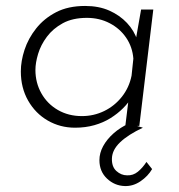

<svg xmlns="http://www.w3.org/2000/svg" viewBox="-20 -423 601 645"><path d="M232 6Q182 6 140.5 -18Q99 -42 74.5 -85Q50 -128 50 -183Q50 -218 62.5 -256Q75 -294 101.5 -327.5Q128 -361 168.5 -382Q209 -403 266 -403Q312 -403 347 -387.5Q382 -372 406.5 -346Q431 -320 442 -286L433 -272L454 -391H495L448 0H401L415 -114L422 -96Q412 -78 393.5 -59.5Q375 -41 351 -26Q327 -11 297 -2.5Q267 6 232 6ZM255 -33Q295 -33 330 -50Q365 -67 389.5 -98Q414 -129 422 -169L428 -226Q425 -265 404 -296Q383 -327 348.5 -345Q314 -363 272 -363Q224 -363 191 -345Q158 -327 137.5 -299.5Q117 -272 108 -242Q99 -212 99 -188Q99 -145 119 -109.5Q139 -74 174.5 -53.5Q210 -33 255 -33ZM399 202Q365 201 339.5 177Q314 153 314 115Q314 91 326.5 68Q339 45 361.5 25Q384 5 413 -8L460 6Q411 29 384 54.5Q357 80 356 109Q355 137 371 151.5Q387 166 407 166Q427 167 443 154Q459 141 472 121L491 145Q477 169 452 186Q427 203 399 202Z"/></svg>

Font: Josefin Sans Thin Light
Style: Italic
Weight: 300
Italic angle: -7°
Version: Version 2.000